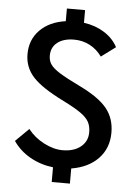

<svg xmlns="http://www.w3.org/2000/svg" viewBox="-58 -812 648 936"><g transform="rotate(5 266.5 -344.5)"><path d="M320 6V80H231V8Q170 1 118.5 -28Q67 -57 35 -104L100 -168Q131 -128 178.5 -103.5Q226 -79 270 -79Q325 -79 358.5 -106Q392 -133 392 -177Q392 -207 380.5 -228Q369 -249 340 -269.5Q311 -290 255 -318Q147 -371 103 -418.5Q59 -466 59 -531Q59 -602 105.5 -649Q152 -696 231 -707V-769H320V-707Q377 -699 420.5 -671.5Q464 -644 486 -602L416 -550Q392 -584 356.5 -602.5Q321 -621 280 -621Q228 -621 198 -597.5Q168 -574 168 -533Q168 -508 180.5 -490Q193 -472 225.5 -451.5Q258 -431 326 -398Q421 -352 460.5 -303.5Q500 -255 500 -185Q500 -109 452 -58.5Q404 -8 320 6Z"/></g></svg>

Font: Sarabun Medium
Style: Regular
Weight: 500
Designer: Suppakit Chalermlarp | Katatrad Co.,Ltd.
Foundry: Cadson Demak Co.,Ltd.
Version: Version 1.000; ttfautohint (v1.6)